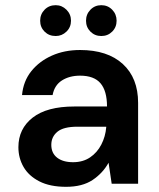

<svg xmlns="http://www.w3.org/2000/svg" viewBox="-20 -709 614 741"><path d="M235 12Q173 12 132 -9Q91 -30 71 -64.5Q51 -99 51 -141Q51 -212 106 -255Q161 -298 267 -298H393Q393 -358 368 -387.5Q343 -417 289 -417Q248 -417 219 -398.5Q190 -380 183 -342H65Q70 -396 101 -434.5Q132 -473 180.5 -494.5Q229 -516 289 -516Q395 -516 454 -462Q513 -408 513 -312V0H411L399 -81Q377 -41 337.5 -14.5Q298 12 235 12ZM262 -83Q300 -83 327.5 -101.5Q355 -120 371 -151Q387 -182 390 -218V-220H279Q225 -220 201.5 -200.5Q178 -181 178 -150Q178 -118 200.5 -100.5Q223 -83 262 -83ZM195 -570Q169 -570 152 -587Q135 -604 135 -629Q135 -654 152 -671.5Q169 -689 195 -689Q219 -689 236.5 -671.5Q254 -654 254 -629Q254 -604 236.5 -587Q219 -570 195 -570ZM371 -570Q346 -570 329 -587Q312 -604 312 -629Q312 -654 329 -671.5Q346 -689 371 -689Q396 -689 413 -671.5Q430 -654 430 -629Q430 -604 413 -587Q396 -570 371 -570Z"/></svg>

Font: DM Sans SemiBold
Style: Regular
Weight: 600
Designer: Colophon Foundry, Jonny Pinhorn
Foundry: Colophon Foundry
Version: Version 4.004; ttfautohint (v1.8.4.7-5d5b)